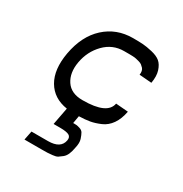

<svg xmlns="http://www.w3.org/2000/svg" viewBox="-173 -632 965 1013"><g transform="rotate(30 309.0 -125.0)"><path d="M548 -344 473 -350Q475 -362 473 -372Q471 -382 465 -388.5Q459 -395 452 -400.5Q445 -406 433.5 -409Q422 -412 414 -414Q406 -416 392.5 -416.5Q379 -417 373 -417Q367 -417 355 -417Q343 -417 342 -417H340Q271 -417 222 -367Q173 -317 160 -244Q148 -175 178.5 -129Q209 -83 278 -83H280Q429 -83 442 -156L517 -150Q508 -102 486 -70.5Q464 -39 431.5 -25Q399 -11 371 -6Q343 -1 305 0L297 46H304H305Q312 46 318 46.5Q324 47 338.5 51.5Q353 56 359.5 67Q366 78 373 99Q380 120 372 153Q368 177 360.5 194.5Q353 212 340 222.5Q327 233 317.5 239Q308 245 287.5 247Q267 249 258 249.5Q249 250 224 250H118L129 195H229Q306 195 316 141Q320 119 304.5 110.5Q289 102 250 102H210L230 -3Q145 -16 106 -82.5Q67 -149 86 -256Q107 -372 177 -436Q247 -500 347 -500Q384 -500 407 -498.5Q430 -497 464.5 -489Q499 -481 517.5 -465.5Q536 -450 546 -419Q556 -388 548 -344Z"/></g></svg>

Font: Hermit LightItalic
Style: Regular
Weight: 300
Italic angle: -10°
Designer: Pablo Caro
Version: Version 2.000;PS 002.000;hotconv 1.0.88;makeotf.lib2.5.64775